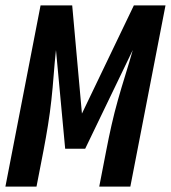

<svg xmlns="http://www.w3.org/2000/svg" viewBox="-39 -690 632 710"><path d="M-19 0 111 -670H228L264 -270L456 -670H573L443 0H328L354 -134Q363 -181 373.5 -227.5Q384 -274 397 -320Q410 -366 424.5 -412.5Q439 -459 452 -505L276 -140H202L168 -505Q163 -459 159.5 -412.5Q156 -366 151 -320Q146 -274 138.5 -227.5Q131 -181 122 -134L96 0Z"/></svg>

Font: Lode Term
Style: Bold Italic
Weight: 700
Italic angle: -11°
Monospace: yes
Designer: Belleve Invis
Foundry: Belleve Invis
Version: Version 29.2.0